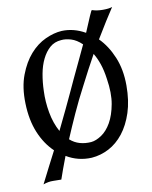

<svg xmlns="http://www.w3.org/2000/svg" viewBox="-78 -666 633 797"><g transform="rotate(-10 238.0 -268.0)"><path d="M303.7 -473.6Q281.2 -495.1 258.3 -502Q235.4 -508.8 216.8 -506.8Q188.5 -504.9 168.9 -487.8Q149.4 -470.7 136.2 -443.8Q123 -417 116.7 -382.8Q110.4 -348.6 109.4 -311.5Q107.4 -266.6 115.7 -220.2Q124 -173.8 144.5 -136.7Q168 -184.6 186 -222.7Q204.1 -260.7 215.8 -286.1Q229.5 -316.4 240.2 -338.9Q257.8 -376 273.9 -410.2Q290 -444.3 303.7 -473.6ZM177.7 -95.7Q196.3 -79.1 218.8 -72.8Q241.2 -66.4 266.6 -68.4Q287.1 -70.3 310.5 -85.9Q334 -101.6 351.6 -132.3Q369.1 -163.1 377.4 -208.5Q385.7 -253.9 376 -315.4Q371.1 -351.6 361.8 -378.9Q352.5 -406.2 339.8 -426.8Q324.2 -398.4 307.6 -367.7Q291 -336.9 274.4 -303.7Q246.1 -250 222.2 -197.3Q198.2 -144.5 177.7 -95.7ZM117.2 63.5Q102.5 63.5 82.5 63Q62.5 62.5 41 70.3Q59.6 34.2 76.2 1Q92.8 -32.2 108.4 -61.5Q71.3 -96.7 49.3 -149.9Q27.3 -203.1 25.4 -273.4Q23.4 -341.8 42.5 -392.1Q61.5 -442.4 90.8 -475.6Q120.1 -508.8 156.2 -525.4Q192.4 -542 225.6 -543.9Q276.4 -545.9 324.2 -518.6Q341.8 -560.5 352.1 -584.5Q362.3 -608.4 364.3 -607.4Q383.8 -600.6 409.7 -600.6Q435.5 -600.6 449.2 -605.5Q418 -558.6 372.1 -482.4Q407.2 -447.3 429.2 -394.5Q451.2 -341.8 451.2 -274.4Q451.2 -210 435.1 -160.6Q418.9 -111.3 392.1 -77.1Q365.2 -43 330.6 -24.9Q295.9 -6.8 257.8 -3.9Q200.2 -1 151.4 -30.3Q140.6 -2.9 132.3 20.5Q124 43.9 117.2 63.5Z"/></g></svg>

Font: Mystery Quest
Style: Regular
Weight: 400
Designer: Squid
Foundry: Font Diner, Inc DBA Sideshow
Version: Version 1.000